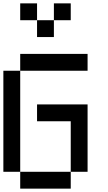

<svg xmlns="http://www.w3.org/2000/svg" viewBox="-20 -1120 640 1140"><path d="M0 -100V-700H100V-100ZM200 -400V-500H500V-100H400V-400ZM200 -1000H100V-1100H200ZM200 -900V-1000H300V-900ZM400 -100V0H100V-100ZM400 -1000H300V-1100H400ZM100 -700V-800H500V-700Z"/></svg>

Font: Galmuri9 Regular
Style: Regular
Weight: 400
Designer: Lee Minseo (quiple)
Version: Version 2.399;hotconv 1.1.1;makeotfexe 2.6.0 DEVELOPMENT